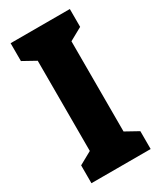

<svg xmlns="http://www.w3.org/2000/svg" viewBox="-182 -781 715 848"><g transform="rotate(-30 175.0 -357.0)"><path d="M325 -91 260 -127V-587L325 -623V-714H23V-623L88 -587V-127L23 -91V0H325Z"/></g></svg>

Font: Noto Sans Display Condensed Black
Style: Regular
Weight: 900
Width: 3
Designer: Monotype Design team
Foundry: Monotype Imaging Inc.
Version: 1.000